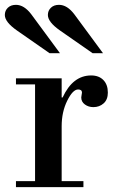

<svg xmlns="http://www.w3.org/2000/svg" viewBox="-38 -774 490 794"><path d="M28 -425V-450H217V-371H221Q263 -462 339 -462Q371 -462 389.5 -443Q408 -424 408 -391Q408 -362 390.5 -346.5Q373 -331 348 -331Q328 -331 313 -342Q298 -353 298 -371Q298 -375 299.5 -381.5Q301 -388 301 -391Q301 -404 285 -404Q263 -404 240 -357.5Q217 -311 217 -252V-25H307V0H28V-25H107V-425ZM388 -554H345L210 -648Q160 -683 160 -712Q160 -730 172.5 -742Q185 -754 206 -754Q240 -754 270 -714ZM210 -554H167L32 -648Q-18 -683 -18 -712Q-18 -730 -5.5 -742Q7 -754 28 -754Q62 -754 92 -714Z"/></svg>

Font: Libre Bodoni
Style: Regular
Weight: 400
Designer: Pablo Impallari, Rodrigo Fuenzalida
Foundry: Pablo Impallari, Rodrigo Fuenzalida
Version: Version 1.001